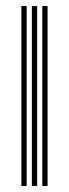

<svg xmlns="http://www.w3.org/2000/svg" viewBox="-20 -620 230 640"><path d="M121 0V-600H138.5V0ZM51.2 0V-600H68.8V0ZM86.2 0V-600H103.8V0Z"/></svg>

Font: Big Shoulders Inline Display SemiBold
Style: Regular
Weight: 600
Designer: Patric King
Foundry: XO Type Co
Version: Version 1.000